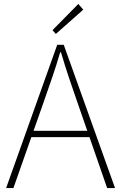

<svg xmlns="http://www.w3.org/2000/svg" viewBox="-20 -953 614 973"><path d="M11 0 270 -726H303L563 0H523L372 -435Q349 -501 329 -560.5Q309 -620 289 -688H285Q265 -620 244.5 -560.5Q224 -501 201 -435L48 0ZM123 -258V-290H447V-258ZM263 -781 246 -800 377 -933 402 -904Z"/></svg>

Font: Noto Sans SC Thin Thin
Style: Regular
Weight: 250
Version: Version 2.004-H2;hotconv 1.0.118;makeotfexe 2.5.65603